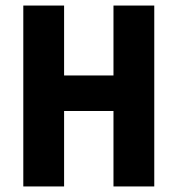

<svg xmlns="http://www.w3.org/2000/svg" viewBox="-20 -672 640 692"><path d="M64 0V-652H211V-400H389V-652H536V0H389V-272H211V0Z"/></svg>

Font: Source Code Pro ExtraLight
Style: Bold
Weight: 700
Monospace: yes
Version: Version 1.018;hotconv 1.0.116;makeotfexe 2.5.65601